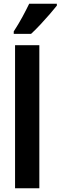

<svg xmlns="http://www.w3.org/2000/svg" viewBox="-20 -1066 322 1020"><path d="M189 -66H60V-826H189ZM282 -1036Q268 -1018 244.5 -991Q221 -964 194.5 -935.5Q168 -907 145 -886H53V-899Q79 -939 99 -976Q119 -1013 135 -1046H282Z"/></svg>

Font: Noto Sans Malayalam UI ExtraCondensed
Style: Bold
Weight: 700
Width: 2
Designer: Jelle Bosma - Monotype Design Team
Foundry: Monotype Imaging Inc.
Version: Version 2.104; ttfautohint (v1.8.4.7-5d5b)